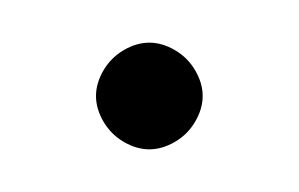

<svg xmlns="http://www.w3.org/2000/svg" viewBox="-20 -1225 140 90"><path d="M25 -1180Q25 -1174 28.5 -1168Q32 -1162 38 -1158.5Q44 -1155 50 -1155Q56 -1155 62 -1158.5Q68 -1162 71.5 -1168Q75 -1174 75 -1180Q75 -1186 71.5 -1192Q68 -1198 62 -1201.5Q56 -1205 50 -1205Q44 -1205 38 -1201.5Q32 -1198 28.5 -1192Q25 -1186 25 -1180Z"/></svg>

Font: Linefont ExtraLight
Style: Regular
Weight: 250
Monospace: yes
Version: Version 3.002;gftools[0.9.33]